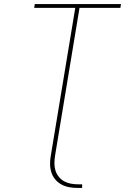

<svg xmlns="http://www.w3.org/2000/svg" viewBox="-20 -755 640 949"><path d="M386 174H366Q344 174 323.5 170.5Q303 167 285 157.5Q267 148 254 133Q241 118 234.5 98.5Q228 79 227.5 58Q227 37 231 15L352 -716H149L152 -735H578L575 -716H373L252 15Q249 34 249 52.5Q249 71 254 87.5Q259 104 270 118Q281 132 296 140.5Q311 149 329 152.5Q347 156 366 156H386Z"/></svg>

Font: Iosevka SS04 Th Ex Obl
Style: Regular
Weight: 100
Width: 7
Italic angle: -9°
Monospace: yes
Designer: Belleve Invis
Foundry: Belleve Invis
Version: Version 19.0.0; ttfautohint (v1.8.4)